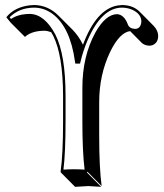

<svg xmlns="http://www.w3.org/2000/svg" viewBox="-20 -678 648 758"><path d="M229 -200.2V-299.8Q228.5 -460 189.9 -537.1Q185.5 -544.9 182.1 -550.8Q168.5 -556.2 155.8 -556.6Q110.4 -556.6 83.5 -536.6Q80.6 -534.2 78.6 -532.2L22 -588.9L4.9 -609.9Q36.6 -649.9 98.6 -657.2Q107.4 -658.2 115.2 -658.2Q169.4 -657.2 210 -617.2L266.6 -560.5Q290.5 -536.1 307.6 -501.5Q359.9 -641.1 443.4 -656.2Q453.1 -657.7 461.9 -658.2Q504.9 -657.7 530.8 -632.3L586.9 -575.7Q604 -557.6 604.5 -536.6Q604.5 -508.8 581.5 -499.5Q575.2 -497.6 569.3 -497.6Q550.8 -498.5 539.6 -508.8L493.7 -555.2Q452.1 -549.8 414.6 -472.7Q371.6 -382.3 371.6 -274.4V-143.6Q371.6 -14.6 381.3 56.6L325.2 0L323.2 2.9L379.4 59.6Q377.4 59.6 328.6 56.6L276.4 59.6L220.2 2.9L219.2 0Q229 -68.4 229 -200.2ZM238.8 -200.2Q238.8 -75.7 230.5 -8.3Q250 -9.8 272 -9.8Q295.4 -9.8 314 -8.3Q305.2 -79.1 305.2 -200.2V-331.1Q305.2 -456.1 356.9 -550.3Q397 -621.1 441.9 -622.1Q469.7 -620.6 484.4 -582.5V-582Q490.7 -564.9 513.2 -564Q532.2 -564 537.1 -585Q538.1 -589.4 538.1 -592.8Q538.1 -622.6 502.9 -639.2Q483.9 -647.5 461.9 -647.9Q381.3 -647.9 325.7 -519Q308.1 -477.5 297.9 -434.6L295.9 -426.8H277.3L275.9 -435.5Q257.3 -570.8 187 -623.5Q153.8 -647.5 115.2 -647.9Q55.7 -647.5 18.1 -609.9L23.4 -603Q52.2 -623 99.1 -623Q156.2 -621.1 198.7 -541.5Q238.8 -461.9 238.8 -299.8Z"/></svg>

Font: Linux Biolinum Shadow O
Style: Bold
Weight: 700
Designer: Philipp H. Poll
Foundry: Philipp H. Poll
Version: Version 0.9.2